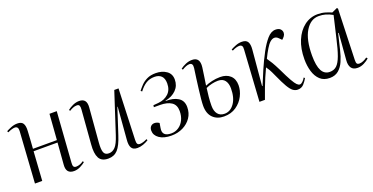

<svg xmlns="http://www.w3.org/2000/svg" viewBox="-25 -1062 3135 1613"><g transform="rotate(-20 1542.5 -255.5)"><path d="M390 -259H176L159 0H94L124 -459Q125 -481 117.5 -490.5Q110 -500 95 -500Q84 -500 68 -495.5Q52 -491 31 -481L25 -493Q43 -503 70.5 -514Q98 -525 126 -525Q164 -525 177.5 -502.5Q191 -480 188 -435Q186 -399 183.5 -358.5Q181 -318 178 -280H392L409 -509H474L442 -58Q440 -36 446 -25.5Q452 -15 469 -15Q486 -15 503 -21.5Q520 -28 535 -39L542 -29Q525 -14 497 0Q469 14 440 14Q368 14 375 -66Z M574 -483Q593 -499 621.5 -512Q650 -525 679 -525Q748 -525 741 -445L716 -141Q711 -81 721 -53.5Q731 -26 766 -26Q798 -26 823 -52Q848 -78 871 -149L989 -511H1027L1010 -57Q1009 -32 1015 -21.5Q1021 -11 1037 -11Q1062 -11 1102 -30L1107 -19Q1086 -5 1059 4.5Q1032 14 1007 14Q968 14 954 -11Q940 -36 945 -84L968 -369H965L891 -142Q864 -57 831.5 -21.5Q799 14 746 14Q686 14 664.5 -27Q643 -68 650 -147L674 -452Q676 -475 670.5 -486Q665 -497 648 -497Q631 -497 613.5 -490Q596 -483 581 -473Z M1311 14Q1243 14 1203.5 -13.5Q1164 -41 1164 -83Q1164 -107 1177 -120.5Q1190 -134 1210 -134Q1232 -134 1252 -120L1245 -78Q1231 -4 1316 -4Q1352 -4 1381.5 -23.5Q1411 -43 1428 -77.5Q1445 -112 1445 -157Q1445 -212 1408 -236.5Q1371 -261 1308 -261H1252L1254 -278L1301 -282Q1355 -287 1390.5 -320Q1426 -353 1426 -411Q1426 -456 1404 -477.5Q1382 -499 1343 -499Q1299 -499 1266.5 -478.5Q1234 -458 1205 -419L1194 -428Q1210 -449 1231.5 -471.5Q1253 -494 1285 -509.5Q1317 -525 1363 -525Q1419 -525 1458 -498Q1497 -471 1497 -420Q1497 -365 1460.5 -328Q1424 -291 1363 -279V-276Q1430 -278 1473 -251.5Q1516 -225 1516 -167Q1516 -113 1488.5 -72.5Q1461 -32 1414.5 -9Q1368 14 1311 14Z M1726 -281Q1751 -292 1786.5 -300.5Q1822 -309 1861 -309Q1917 -309 1950.5 -278.5Q1984 -248 1984 -192Q1984 -144 1960 -96.5Q1936 -49 1890.5 -17.5Q1845 14 1781 14Q1720 14 1682.5 -23Q1645 -60 1645 -130Q1645 -151 1648.5 -189.5Q1652 -228 1658 -274.5Q1664 -321 1670 -368Q1676 -415 1682 -454Q1685 -478 1678 -488.5Q1671 -499 1656 -499Q1641 -499 1623.5 -492Q1606 -485 1589 -474L1582 -485Q1603 -501 1631 -513Q1659 -525 1688 -525Q1760 -525 1749 -437Q1744 -399 1738 -360Q1732 -321 1726 -281ZM1724 -261Q1719 -226 1715 -185.5Q1711 -145 1711 -106Q1711 -59 1732 -32.5Q1753 -6 1793 -6Q1845 -6 1880 -55.5Q1915 -105 1915 -189Q1915 -233 1895 -259.5Q1875 -286 1833 -286Q1808 -286 1778.5 -279.5Q1749 -273 1724 -261Z M2167 -117 2171 -116Q2198 -182 2225 -245.5Q2252 -309 2292 -384Q2323 -442 2358.5 -483Q2394 -524 2434 -524Q2463 -524 2477 -510Q2491 -496 2491 -477Q2491 -461 2481.5 -448Q2472 -435 2459 -424L2436 -447Q2421 -463 2401 -463Q2364 -462 2326 -398Q2316 -382 2305 -361.5Q2294 -341 2283 -318Q2300 -294 2315 -269Q2330 -244 2353 -198Q2389 -122 2410.5 -84.5Q2432 -47 2445.5 -34Q2459 -21 2471 -21Q2483 -21 2496.5 -34Q2510 -47 2520 -65L2529 -57Q2516 -33 2495 -9.5Q2474 14 2440 14Q2417 14 2397.5 -0.5Q2378 -15 2356 -52.5Q2334 -90 2303 -159Q2283 -204 2272 -222.5Q2261 -241 2252 -253Q2233 -213 2217 -175.5Q2201 -138 2185 -96Q2169 -54 2150 0H2101L2130 -459Q2132 -481 2124.5 -490.5Q2117 -500 2102 -500Q2091 -500 2075.5 -496Q2060 -492 2038 -481L2032 -493Q2052 -504 2078.5 -514.5Q2105 -525 2133 -525Q2171 -525 2185 -502.5Q2199 -480 2195 -434Z M2974 -59Q2973 -33 2979 -24Q2985 -15 3001 -15Q3018 -15 3036.5 -23Q3055 -31 3071 -43L3080 -32Q3062 -15 3033.5 -0.5Q3005 14 2976 14Q2935 14 2918.5 -11.5Q2902 -37 2906 -80L2925 -317H2920L2886 -176Q2874 -124 2855 -81Q2836 -38 2805 -12Q2774 14 2727 14Q2673 14 2640.5 -16.5Q2608 -47 2593 -97Q2578 -147 2578 -206Q2578 -301 2608 -372.5Q2638 -444 2691 -484.5Q2744 -525 2811 -525Q2848 -525 2879.5 -515.5Q2911 -506 2933 -496L2981 -518L2989 -511ZM2744 -34Q2781 -34 2805.5 -56.5Q2830 -79 2850 -133Q2870 -187 2891 -281L2936 -473Q2903 -491 2875 -499Q2847 -507 2814 -507Q2741 -507 2695 -431Q2649 -355 2649 -214Q2649 -122 2672.5 -78Q2696 -34 2744 -34Z"/></g></svg>

Font: Literata 72pt Light
Style: Italic
Weight: 300
Italic angle: -2°
Designer: Latin by Veronika Burian and Jose Scaglione. Greek by Irene Vlachou. Cyrillic by Vera Evstafieva
Foundry: TypeTogether
Version: Version 3.002